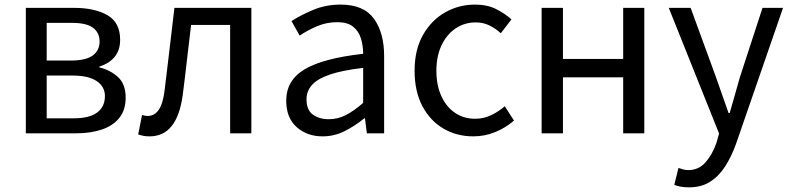

<svg xmlns="http://www.w3.org/2000/svg" viewBox="-20 -577 3422 831"><path d="M91.8 0V-543H299.8Q390.1 -543 445.1 -511.2Q500 -479.5 500 -404.8Q500 -359.9 476.1 -330.8Q452.1 -301.8 410.2 -289.1V-285.2Q456.5 -274.4 490.2 -243.9Q523.9 -213.4 523.9 -154.8Q523.9 -101.1 496.6 -66.9Q469.2 -32.7 420.9 -16.4Q372.6 0 310.1 0ZM182.1 -314.9H285.2Q352.5 -314.9 381.8 -337.2Q411.1 -359.4 411.1 -397Q411.1 -435.1 383.1 -456.5Q355 -478 291 -478H182.1ZM182.1 -64.9H298.8Q367.2 -64.9 400.6 -90.1Q434.1 -115.2 434.1 -161.1Q434.1 -202.1 398.4 -226.1Q362.8 -250 293.9 -250H182.1Z M627.9 13.2Q612.3 13.2 601.1 11Q589.8 8.8 578.1 4.9L594.7 -79.1Q601.1 -77.6 606.7 -76.4Q612.3 -75.2 620.1 -75.2Q648.9 -75.2 667.5 -102.5Q686 -129.9 692.9 -189.9Q703.6 -278.3 714.1 -366.7Q724.6 -455.1 734.9 -543H1067.9V0H976.1V-469.2H807.1Q797.9 -394 789.3 -318.4Q780.8 -242.7 771 -167Q747.1 13.2 627.9 13.2Z M1376.5 13.2Q1308.6 13.2 1263.7 -27.1Q1218.8 -67.4 1218.8 -141.1Q1218.8 -229.5 1298.6 -277.1Q1378.4 -324.7 1551.8 -344.2Q1551.8 -378.9 1542.2 -410.4Q1532.7 -441.9 1508.5 -461.4Q1484.4 -481 1439.5 -481Q1392.6 -481 1350.8 -462.9Q1309.1 -444.8 1276.9 -422.9L1241.7 -485.8Q1278.3 -509.8 1333.5 -533.4Q1388.7 -557.1 1454.6 -557.1Q1554.2 -557.1 1598.4 -496.1Q1642.6 -435.1 1642.6 -334V0H1567.9L1559.6 -64.9H1556.6Q1517.6 -32.7 1472.2 -9.8Q1426.8 13.2 1376.5 13.2ZM1402.8 -61Q1441.9 -61 1476.8 -78.9Q1511.7 -96.7 1551.8 -131.8V-283.2Q1460 -272.5 1406.5 -253.9Q1353 -235.4 1329.8 -208.7Q1306.6 -182.1 1306.6 -147Q1306.6 -100.6 1334.5 -80.8Q1362.3 -61 1402.8 -61Z M2028.8 13.2Q1956.5 13.2 1899.2 -20.5Q1841.8 -54.2 1808.1 -117.7Q1774.4 -181.2 1774.4 -271Q1774.4 -361.3 1810.5 -425.3Q1846.7 -489.3 1906.2 -523.2Q1965.8 -557.1 2035.6 -557.1Q2088.9 -557.1 2127 -537.8Q2165 -518.6 2193.8 -493.2L2147.5 -433.1Q2124.5 -454.1 2097.9 -467Q2071.3 -480 2039.6 -480Q1990.2 -480 1951.7 -453.9Q1913.1 -427.7 1890.9 -380.6Q1868.7 -333.5 1868.7 -271Q1868.7 -208.5 1889.9 -161.6Q1911.1 -114.7 1949 -88.9Q1986.8 -63 2036.6 -63Q2074.2 -63 2106.7 -78.9Q2139.2 -94.7 2164.6 -117.2L2204.6 -55.2Q2168 -23.4 2122.8 -5.1Q2077.6 13.2 2028.8 13.2Z M2324.2 0V-543H2416.5V-321.8H2677.2V-543H2768.6V0H2677.2V-242.2H2416.5V0Z M2962.4 233.9Q2924.8 233.9 2898.4 223.1L2916.5 149.9Q2924.8 152.8 2936 156Q2947.3 159.2 2958.5 159.2Q3003.9 159.2 3033.4 125.7Q3063 92.3 3080.6 42L3092.3 1L2874.5 -543H2969.2L3079.1 -242.2Q3092.3 -206.1 3105.7 -166.3Q3119.1 -126.5 3133.3 -87.9H3138.2Q3148.9 -125.5 3160.4 -165.3Q3171.9 -205.1 3182.1 -242.2L3280.3 -543H3369.1L3165.5 45.9Q3146.5 99.1 3119.6 141.6Q3092.8 184.1 3054.4 209Q3016.1 233.9 2962.4 233.9Z"/></svg>

Font: Source Han Sans CN
Style: Regular
Weight: 400
Designer: Ryoko NISHIZUKA  (kana, bopomofo & ideographs); Paul D. Hunt (Latin, Greek & Cyrillic); Sandoll Communications , Soo-you
Foundry: Adobe
Version: Version 2.004;hotconv 1.0.118;makeotfexe 2.5.65603